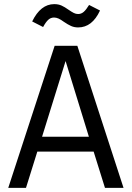

<svg xmlns="http://www.w3.org/2000/svg" viewBox="-20 -911 640 931"><path d="M161 -176 106 0H20L245 -689H355L579 0H489L434 -176ZM411 -248 298 -615 184 -248ZM290 -805Q275 -816 264 -821Q253 -826 242 -826Q226 -826 214 -815Q202 -804 189 -780L136 -807Q177 -891 243 -891Q263 -891 278.5 -884Q294 -877 312 -864Q328 -853 338 -848Q348 -843 359 -843Q374 -843 386 -853.5Q398 -864 412 -887L465 -860Q427 -778 359 -778Q340 -778 324.5 -785Q309 -792 290 -805Z"/></svg>

Font: FiraDG Mono
Style: Regular
Weight: 400
Designer: Carrois Corporate & Edenspiekermann AG
Foundry: Carrois Corporate GbR & Edenspiekermann AG
Version: Version 3.206